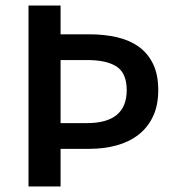

<svg xmlns="http://www.w3.org/2000/svg" viewBox="-20 -674 640 694"><path d="M83 0V-654H199V-550H303Q357 -550 402.5 -539.5Q448 -529 481 -505.5Q514 -482 533 -443.5Q552 -405 552 -348Q552 -293 533 -253Q514 -213 480.5 -187Q447 -161 401.5 -148.5Q356 -136 303 -136H199V0ZM199 -229H294Q438 -229 438 -348Q438 -409 402 -433Q366 -457 294 -457H199Z"/></svg>

Font: Giro Sans Semibold
Style: Regular
Weight: 600
Designer: Paul D. Hunt
Foundry: Adobe Systems Incorporated
Version: Version 1.000;PS 1.0;hotconv 1.0.88;makeotf.lib2.5.647800